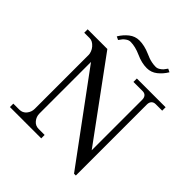

<svg xmlns="http://www.w3.org/2000/svg" viewBox="-239 -1068 1245 1245"><g transform="rotate(45 383.5 -445.0)"><path d="M205.1 -814Q226.6 -850.1 257.8 -874.8Q289.1 -899.4 328.1 -899.4Q374.5 -899.4 426.8 -876.5Q445.3 -868.7 456.1 -864.5Q466.8 -860.4 485.4 -856.4Q503.9 -852.5 522.9 -852.5Q537.1 -852.5 550.5 -861.1Q564 -869.6 571.3 -878.2Q578.6 -886.7 588.9 -901.9L611.3 -891.1Q589.8 -855 558.6 -830.3Q527.3 -805.7 488.3 -805.7Q440.4 -805.7 389.2 -829.1Q337.4 -852.5 293.5 -852.5Q279.3 -852.5 265.9 -844Q252.4 -835.4 245.1 -826.9Q237.8 -818.4 227.5 -803.2ZM39.1 0V-31.2H93.8Q124 -31.2 142.6 -54Q161.1 -76.7 161.1 -105.5V-602.1Q161.1 -611.3 155.5 -626.7Q149.9 -642.1 138.7 -654.8Q115.2 -681.6 88.9 -681.6H39.1V-712.9H219.7L612.3 -176.8V-639.6Q612.3 -659.2 602.5 -670.4Q592.8 -681.6 574.2 -681.6H490.2V-712.9H753.9V-681.6H694.3Q675.8 -681.6 665.5 -670.4Q655.3 -659.2 655.3 -639.6V11.7H638.7L204.1 -578.6V-105.5Q204.1 -76.7 222.7 -54Q241.2 -31.2 271.5 -31.2H326.2V0Z"/></g></svg>

Font: Theano Modern
Style: Regular
Weight: 400
Designer: Alexey Kryukov
Version: Version 2.00